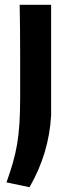

<svg xmlns="http://www.w3.org/2000/svg" viewBox="-20 -560 295 800"><path d="M7 200Q22 158 33 120.5Q44 83 51 42.5Q58 2 61 -45.5Q64 -93 64 -154Q64 -168 64 -214Q64 -260 64 -318Q64 -376 63.5 -436Q63 -496 62 -540H193V-79Q184 80 103 220Z"/></svg>

Font: Encode Sans Narrow
Style: SemiBold
Weight: 600
Designer: Pablo Impallari, Andres Torresi
Foundry: Pablo Impallari, Andres Torresi
Version: Version 1.000; ttfautohint (v1.00) -l 8 -r 50 -G 200 -x 14 -